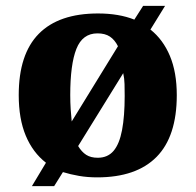

<svg xmlns="http://www.w3.org/2000/svg" viewBox="-20 -596 668 656"><path d="M137 -40Q92 -75 68 -132.5Q44 -190 44 -271Q44 -411 112.5 -480.5Q181 -550 315 -550Q386 -550 439 -529L469 -576H544L494 -495Q537 -461 560.5 -405Q584 -349 584 -271Q584 -130 515 -60Q446 10 312 10Q279 10 250 5Q221 0 195 -8L165 40H89ZM314 -57Q348 -57 368 -80.5Q388 -104 397 -151.5Q406 -199 406 -268Q406 -289 405.5 -308.5Q405 -328 401 -346L247 -97Q259 -77 274.5 -67Q290 -57 314 -57ZM383 -438Q372 -460 355.5 -471Q339 -482 313 -482Q262 -482 241 -429Q220 -376 220 -271Q220 -246 221.5 -223Q223 -200 225 -181Z"/></svg>

Font: Noto Serif Ethiopic ExtraBold
Style: Regular
Weight: 800
Version: Version 2.102